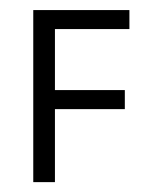

<svg xmlns="http://www.w3.org/2000/svg" viewBox="-20 -369 293 389"><path d="M91.3 0H47.4V-348.6H242.2V-310.1H91.3V-186.5H232.9V-147.9H91.3Z"/></svg>

Font: NotoSansOldHungarianUI
Style: Regular
Weight: 400
Designer: Monotype Design Team
Foundry: Monotype Imaging Inc.
Version: Version 1001.000; ttfautohint (v1.8.4.7-5d5b)